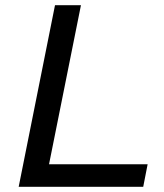

<svg xmlns="http://www.w3.org/2000/svg" viewBox="-20 -720 634 740"><path d="M52 0 192 -700H292L169 -87H549L532 0Z"/></svg>

Font: MOST Montserrat Medium
Style: Italic
Weight: 500
Italic angle: -11.3°
Designer: Julieta Ulanovsky
Foundry: Julieta Ulanovsky
Version: Version 8.000;March 11, 2024;FontCreator 15.0.0.2926 64-bit